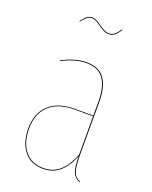

<svg xmlns="http://www.w3.org/2000/svg" viewBox="-140 -810 708 895"><g transform="rotate(20 214.5 -362.0)"><path d="M162.1 -729Q147.9 -729 137.5 -721.2Q127 -713.4 112.3 -694.3L109.4 -695.8Q124 -715.8 135.5 -724.4Q147 -732.9 162.1 -732.9Q178.2 -732.9 208.3 -710.9Q238.3 -689 256.3 -689Q272 -689 283.4 -697.3Q294.9 -705.6 308.1 -726.1L311.5 -724.6Q298.3 -703.6 285.9 -694.3Q273.4 -685.1 256.3 -685.1Q237.3 -685.1 207.3 -707Q177.2 -729 162.1 -729ZM325.7 -108.4Q325.7 -53.2 334.5 -28.3Q343.3 -3.4 368.2 5.9L366.7 9.3Q340.8 -1 331.3 -25.4Q321.8 -49.8 321.8 -102.5Q299.3 -46.9 266.1 -18.8Q232.9 9.3 185.1 9.3Q123.5 9.3 90.1 -33.2Q56.6 -75.7 56.6 -145Q56.6 -221.2 101.8 -262.7Q147 -304.2 230 -304.2H321.3V-372.6Q321.3 -445.8 294.7 -484.6Q268.1 -523.4 208.5 -523.4Q153.3 -523.4 87.4 -489.7L86.9 -493.2Q152.3 -527.3 208.5 -527.3Q270 -527.3 297.9 -487.5Q325.7 -447.8 325.7 -372.6ZM185.1 5.4Q232.9 5.4 265.6 -23.4Q298.3 -52.2 321.3 -109.4V-300.8H230.5Q148.4 -300.8 104.5 -260.3Q60.5 -219.7 60.5 -145Q60.5 -77.1 93 -35.9Q125.5 5.4 185.1 5.4Z"/></g></svg>

Font: Fira Sans Compressed Four
Style: Regular
Weight: 100
Width: 1
Designer: Carrois Corporate & Edenspiekermann AG
Foundry: Carrois Corporate GbR & Edenspiekermann AG
Version: Version 4.203;PS 004.203;hotconv 1.0.88;makeotf.lib2.5.64775